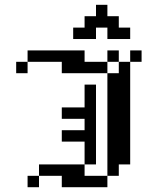

<svg xmlns="http://www.w3.org/2000/svg" viewBox="-20 -782 611 802"><path d="M47.6 -523.8H95.2V-476.2H47.6ZM95.2 -571.4H142.9V-523.8H95.2ZM142.9 -571.4H190.5V-523.8H142.9ZM190.5 -571.4H238.1V-523.8H190.5ZM238.1 -571.4H285.7V-523.8H238.1ZM285.7 -571.4H333.3V-523.8H285.7ZM285.7 -523.8H333.3V-476.2H285.7ZM238.1 -523.8H285.7V-476.2H238.1ZM333.3 -523.8H381V-476.2H333.3ZM381 -523.8H428.6V-476.2H381ZM428.6 -571.4H476.2V-523.8H428.6ZM523.8 -571.4H571.4V-523.8H523.8ZM476.2 -523.8H523.8V-476.2H476.2ZM476.2 -476.2H523.8V-428.6H476.2ZM428.6 -476.2H476.2V-428.6H428.6ZM428.6 -428.6H476.2V-381H428.6ZM476.2 -428.6H523.8V-381H476.2ZM476.2 -381H523.8V-333.3H476.2ZM476.2 -333.3H523.8V-285.7H476.2ZM428.6 -333.3H476.2V-285.7H428.6ZM428.6 -381H476.2V-333.3H428.6ZM333.3 -428.6H381V-381H333.3ZM333.3 -381H381V-333.3H333.3ZM333.3 -333.3H381V-285.7H333.3ZM333.3 -285.7H381V-238.1H333.3ZM333.3 -238.1H381V-190.5H333.3ZM333.3 -190.5H381V-142.9H333.3ZM428.6 -285.7H476.2V-238.1H428.6ZM476.2 -285.7H523.8V-238.1H476.2ZM476.2 -238.1H523.8V-190.5H476.2ZM428.6 -238.1H476.2V-190.5H428.6ZM428.6 -190.5H476.2V-142.9H428.6ZM476.2 -190.5H523.8V-142.9H476.2ZM285.7 -333.3H333.3V-285.7H285.7ZM238.1 -333.3H285.7V-285.7H238.1ZM285.7 -238.1H333.3V-190.5H285.7ZM238.1 -238.1H285.7V-190.5H238.1ZM333.3 -142.9H381V-95.2H333.3ZM285.7 -95.2H333.3V-47.6H285.7ZM238.1 -95.2H285.7V-47.6H238.1ZM190.5 -95.2H238.1V-47.6H190.5ZM142.9 -95.2H190.5V-47.6H142.9ZM95.2 -47.6H142.9V0H95.2ZM238.1 -47.6H285.7V0H238.1ZM285.7 -47.6H333.3V0H285.7ZM333.3 -47.6H381V0H333.3ZM381 -47.6H428.6V0H381ZM428.6 -95.2H476.2V-47.6H428.6ZM428.6 -142.9H476.2V-95.2H428.6ZM476.2 -142.9H523.8V-95.2H476.2ZM333.3 -714.3H381V-666.7H333.3ZM381 -761.9H428.6V-714.3H381ZM381 -714.3H428.6V-666.7H381ZM428.6 -714.3H476.2V-666.7H428.6ZM476.2 -666.7H523.8V-619H476.2ZM428.6 -666.7H476.2V-619H428.6ZM333.3 -666.7H381V-619H333.3ZM285.7 -666.7H333.3V-619H285.7Z"/></svg>

Font: Jacquard 12
Style: Regular
Weight: 400
Designer: Sarah Cadigan-Fried
Version: Version 1.000; ttfautohint (v1.8.4.7-5d5b)